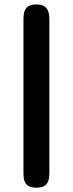

<svg xmlns="http://www.w3.org/2000/svg" viewBox="-20 -785 335 883"><path d="M207 7.8Q207 21.5 205.3 34.2Q203.6 46.9 197.5 56.6Q191.4 66.4 179.7 72.3Q168 78.1 148.4 78.1Q127 78.1 114.7 72.3Q102.5 66.4 96.7 56.6Q90.8 46.9 89.4 34.2Q87.9 21.5 87.9 7.8V-694.3Q87.9 -706.5 89.4 -719.2Q90.8 -731.9 96.7 -741.9Q102.5 -752 114.7 -758.3Q127 -764.6 148.4 -764.6Q168 -764.6 179.7 -758.3Q191.4 -752 197.5 -741.9Q203.6 -731.9 205.3 -719.2Q207 -706.5 207 -694.3V-19.5Z"/></svg>

Font: Concert One
Style: Regular
Weight: 400
Version: Version 1.003